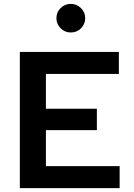

<svg xmlns="http://www.w3.org/2000/svg" viewBox="-20 -967 688 987"><path d="M82 0V-700H591V-587H216V-408H478V-298H216V-113H595V0ZM344 -800Q313 -800 291.5 -822Q270 -844 270 -873Q270 -904 291.5 -925.5Q313 -947 344 -947Q374 -947 396 -925.5Q418 -904 418 -874Q418 -843 396.5 -821.5Q375 -800 344 -800Z"/></svg>

Font: Red Hat Text SemiBold
Style: Regular
Weight: 600
Designer: Pentagram, MCKL
Foundry: MCKL
Version: Version 1.030